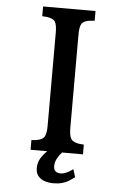

<svg xmlns="http://www.w3.org/2000/svg" viewBox="-59 -802 618 962"><g transform="rotate(5 250.0 -321.0)"><path d="M316.9 -689.9Q307.1 -673.3 307.1 -635.7V-165Q307.1 -127.4 316.9 -110.8Q331.1 -89.4 381.8 -87.9V-39.1H276.4Q262.7 -23.9 252.9 -5.9Q243.2 12.2 243.2 32.2Q243.2 50.3 252.9 58.1Q262.7 65.9 278.3 65.9Q304.7 65.9 340.3 39.1L352.5 78.1Q336.4 90.8 321.3 99.9Q306.2 108.9 288.1 113.3Q270.5 118.2 245.6 118.2Q223.1 118.2 202.9 111.6Q182.6 105 169.9 89.8Q157.2 74.2 157.2 48.8Q157.2 21.5 170.7 -0.5Q184.1 -22.5 202.1 -39.1H118.2V-87.9Q168.9 -89.4 183.1 -110.8Q192.9 -127.4 192.9 -165V-635.7Q192.9 -673.3 183.1 -689.9Q169.9 -709.5 118.2 -710.9V-759.8H381.8V-710.9Q330.1 -709.5 316.9 -689.9Z"/></g></svg>

Font: BIZ UDMincho
Style: Bold
Weight: 700
Monospace: yes
Designer: TypeBank Co., Ltd.
Foundry: Morisawa Inc.
Version: Version 1.06